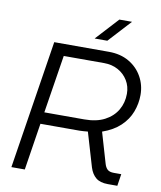

<svg xmlns="http://www.w3.org/2000/svg" viewBox="-94 -955 864 1030"><g transform="rotate(10 337.5 -440.0)"><path d="M39 0 149 -700H447Q510 -700 556.5 -673Q603 -646 628.5 -600.5Q654 -555 654 -501Q654 -454 637 -409Q620 -364 582.5 -328.5Q545 -293 485 -272L533 -108Q539 -86 550.5 -75.5Q562 -65 585 -65H626L616 0H564Q522 0 499 -19Q476 -38 465 -73L410 -259Q398 -258 387 -257Q376 -256 365 -256H152L112 0ZM162 -320H380Q446 -320 490.5 -343.5Q535 -367 558 -406.5Q581 -446 581 -495Q581 -535 561.5 -567Q542 -599 508.5 -617.5Q475 -636 432 -636H212ZM359 -757 472 -880H541L428 -757Z"/></g></svg>

Font: MuseoModerno Light
Style: Italic
Weight: 300
Italic angle: -9°
Designer: Pablo Cosgaya, Héctor Gatti, Marcela Romero, and the Authors of The MuseoModerno Project.
Foundry: Omnibus-Type Team
Version: Version 1.003